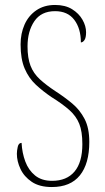

<svg xmlns="http://www.w3.org/2000/svg" viewBox="-20 -744 422 774"><path d="M189 10Q139 10 108 -11Q77 -32 62.5 -63Q48 -94 48 -124Q48 -136 51.5 -152Q55 -168 67 -168Q69 -128 82 -93Q95 -58 121.5 -36.5Q148 -15 190 -15Q249 -15 280.5 -52.5Q312 -90 312 -163Q312 -214 299.5 -245Q287 -276 259.5 -300.5Q232 -325 187 -353Q153 -376 124.5 -402.5Q96 -429 79.5 -467.5Q63 -506 63 -565Q63 -609 79 -645Q95 -681 126.5 -702.5Q158 -724 202 -724Q243 -724 270.5 -707Q298 -690 312.5 -664.5Q327 -639 327 -614Q327 -592 320.5 -582.5Q314 -573 306 -573Q306 -629 279.5 -664Q253 -699 202 -699Q146 -699 118.5 -658.5Q91 -618 91 -557Q91 -510 103 -479Q115 -448 140.5 -424.5Q166 -401 204 -376Q241 -352 271.5 -326.5Q302 -301 321 -264.5Q340 -228 340 -172Q340 -84 302 -37Q264 10 189 10Z"/></svg>

Font: Noto Serif Khmer ExtraCondensed Thin
Style: Regular
Weight: 100
Width: 2
Designer: Danh Hong and the Monotype Design Team
Foundry: Monotype Imaging Inc.
Version: Version 2.004; ttfautohint (v1.8.4.7-5d5b)